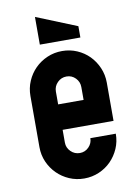

<svg xmlns="http://www.w3.org/2000/svg" viewBox="-95 -939 730 1003"><g transform="rotate(-10 270.0 -438.0)"><path d="M472 -270H202V-202Q202 -175 222 -155Q242 -135 270 -135Q298 -135 317.5 -155Q337 -175 337 -202H472Q472 -160 456 -123.5Q440 -87 413 -59.5Q386 -32 349 -16Q312 0 270 0Q228 0 191 -16Q154 -32 126.5 -59.5Q99 -87 83 -123.5Q67 -160 67 -202V-473Q67 -515 83 -552Q99 -589 126.5 -616.5Q154 -644 191 -660Q228 -676 270 -676Q312 -676 349 -660Q386 -644 413 -616.5Q440 -589 456 -552Q472 -515 472 -473ZM337 -473Q337 -501 317.5 -521Q298 -541 270 -541Q242 -541 222 -521Q202 -501 202 -473V-405H337ZM162 -876 377 -789V-729H162Z"/></g></svg>

Font: Transit CAT
Style: Regular
Weight: 400
Designer: Peter Wiegel
Foundry: Peter Wiegel
Version: 1.000